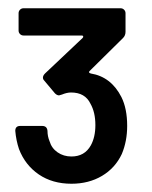

<svg xmlns="http://www.w3.org/2000/svg" viewBox="-20 -899 367 465"><path d="M288 -594Q288 -557 275 -526Q259 -492 227 -473Q195 -454 153 -454Q107 -454 74 -476.5Q41 -499 26 -538Q19 -559 17 -582Q17 -594 29 -594H82Q94 -594 95 -582Q95 -569 100 -557Q105 -540 119.5 -530Q134 -520 153 -520Q185 -520 200 -547Q211 -567 211 -596Q211 -627 199 -648Q186 -675 152 -675Q142 -675 130 -670Q124 -668 123 -668Q118 -668 113 -673L87 -704Q84 -707 84 -711Q84 -716 89 -721L180 -807Q182 -809 181.5 -811Q181 -813 178 -813H37Q32 -813 28.5 -816.5Q25 -820 25 -825V-867Q25 -872 28.5 -875.5Q32 -879 37 -879H272Q277 -879 280.5 -875.5Q284 -872 284 -867V-822Q284 -813 278 -807L197 -727Q193 -723 200 -721Q249 -713 274 -664Q288 -636 288 -594Z"/></svg>

Font: Barlow SemiBold
Style: Regular
Weight: 600
Designer: Jeremy Tribby
Foundry: Tribby Type
Version: Version 1.422